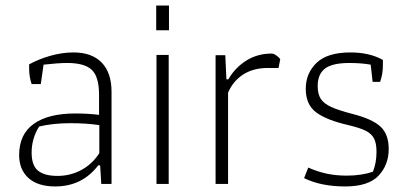

<svg xmlns="http://www.w3.org/2000/svg" viewBox="-20 -663 1474 692"><path d="M49 -104Q49 -179 101.5 -216.5Q154 -254 251 -254Q299 -254 337 -249V-322Q337 -386 311 -411Q285 -436 223 -436Q189 -436 137 -430L127 -360H94Q85 -386 85 -417V-431Q117 -449 160 -461.5Q203 -474 245 -474Q311 -474 346.5 -437.5Q382 -401 382 -332V0H345L341 -67H334Q276 9 179 9Q116 9 82.5 -21.5Q49 -52 49 -104ZM338 -111V-212Q293 -219 233 -219Q171 -219 121 -207Q94 -164 94 -113Q94 -66 117.5 -47.5Q141 -29 187 -29Q234 -29 273.5 -50.5Q313 -72 338 -111Z M543 -643H589V-554H543ZM544 -465H588V0H544Z M757 -464H792L796 -377H803Q827 -419 867.5 -444.5Q908 -470 959 -470Q966 -470 975.5 -463.5Q985 -457 990 -450L984 -418H945Q893 -418 856.5 -394.5Q820 -371 802 -329V0H757Z M1076 -21 1091 -59Q1125 -44 1158 -37Q1191 -30 1230 -30Q1282 -30 1324 -44Q1337 -76 1337 -116Q1337 -147 1328 -164Q1319 -181 1298.5 -191.5Q1278 -202 1236 -212Q1157 -230 1119.5 -258Q1082 -286 1082 -343Q1082 -399 1121 -436.5Q1160 -474 1243 -474Q1312 -474 1360 -447V-427Q1360 -396 1350 -368H1323L1316 -430Q1282 -436 1239 -436Q1178 -436 1151.5 -416Q1125 -396 1125 -353Q1125 -324 1136 -307Q1147 -290 1172.5 -278Q1198 -266 1248 -253Q1320 -235 1350.5 -207.5Q1381 -180 1381 -126Q1381 -69 1344.5 -30Q1308 9 1224 9Q1137 9 1076 -21Z"/></svg>

Font: Athiti Light
Style: Regular
Weight: 300
Designer: CadsonDemak Team
Foundry: CadsonDemak
Version: Version 1.032